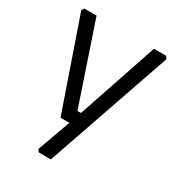

<svg xmlns="http://www.w3.org/2000/svg" viewBox="-172 -629 865 938"><g transform="rotate(30 260.0 -160.0)"><path d="M20 -506 29 -520H98L250 -70H270L422 -520H491L500 -506L256 200H187L178 186L245 0H195Z"/></g></svg>

Font: Oxanium
Style: Regular
Weight: 400
Designer: Severin Meyer
Version: Version 1.001